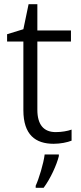

<svg xmlns="http://www.w3.org/2000/svg" viewBox="-20 -679 387 920"><path d="M247 -46C189 -46 159 -82 159 -153V-480H320V-533H159V-659H117L92 -539L14 -515V-480H92V-151C92 -33 150 10 237 10C270 10 303 3 323 -5V-58C304 -51 275 -46 247 -46ZM262 69V61H194C189 104 166 179 151 211V221H189C222 177 252 110 262 69Z"/></svg>

Font: Noto Sans Syriac Light
Style: Regular
Weight: 300
Designer: Patrick Giasson and the Monotype Design Team
Foundry: Monotype Imaging Inc.
Version: Version 3.000